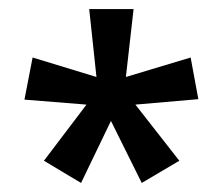

<svg xmlns="http://www.w3.org/2000/svg" viewBox="-20 -781 493 424"><path d="M275 -761H177L193 -611L52 -654L34 -561L171 -550L77 -426L159 -377L225 -514L293 -377L376 -426L279 -550L418 -562L401 -654L258 -611Z"/></svg>

Font: Noto Sans Thai Cond Med
Style: Regular
Weight: 500
Width: 3
Designer: Monotype Design Team
Foundry: Monotype Imaging Inc.
Version: Version 2.002